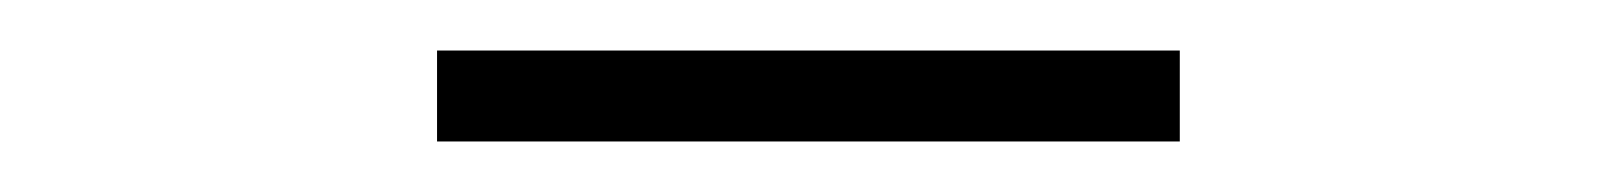

<svg xmlns="http://www.w3.org/2000/svg" viewBox="-20 -704 640 76"><path d="M153 -684V-648H447V-684Z"/></svg>

Font: Montserrat Custom ExtraLight
Style: Regular
Weight: 300
Designer: Julieta Ulanovsky
Foundry: Julieta Ulanovsky
Version: Version 7.200